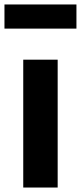

<svg xmlns="http://www.w3.org/2000/svg" viewBox="-31 -839 362 859"><path d="M311 -711V-819H-11V-711ZM227 -572H73V0H227Z"/></svg>

Font: Glow Sans SC Normal
Style: Bold
Weight: 700
Designer: Ryoko NISHIZUKA (kana, bopomofo & ideographs); Paul D. Hunt (Latin, Greek & Cyrillic); Sandoll Communications, Soo-young
Version: Version 0.93